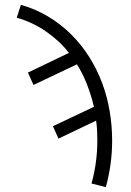

<svg xmlns="http://www.w3.org/2000/svg" viewBox="-20 -548 540 791"><path d="M416 223 357 208Q369 165 375 120.5Q381 76 381 31Q381 11 380 -9.5Q379 -30 376 -51L221 23L198 -28L367 -108Q356 -154 339 -198.5Q322 -243 297 -283L118 -198L95 -249L264 -330Q244 -356 219.5 -378.5Q195 -401 168 -419.5Q141 -438 111 -452Q81 -466 49 -475L66 -528Q124 -512 176.5 -481Q229 -450 272 -407.5Q315 -365 347.5 -313.5Q380 -262 401 -205.5Q422 -149 432 -89Q442 -29 442 31Q442 80 435.5 128Q429 176 416 223Z"/></svg>

Font: Iosevka Fixed Light
Style: Regular
Weight: 300
Monospace: yes
Designer: Belleve Invis
Foundry: Belleve Invis
Version: Version 32.3.0